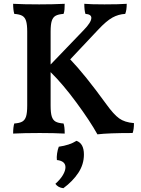

<svg xmlns="http://www.w3.org/2000/svg" viewBox="-20 -699 743 1009"><path d="M684 -52Q684 -19 677 0Q549 0 492 7Q453 -63 382 -159.5Q311 -256 246 -320V-144Q246 -106 252 -87Q258 -68 272 -60Q286 -52 314 -50Q320 -34 320 3Q265 0 189 0Q105 0 49 3Q49 -31 55 -50Q83 -52 97 -60Q111 -68 117 -87Q123 -106 123 -144V-533Q123 -570 117 -589Q111 -608 97 -616Q83 -624 55 -626Q49 -647 49 -679Q103 -676 186 -676Q260 -676 320 -679Q320 -664 319 -650Q318 -636 314 -626Q286 -624 272 -616Q258 -608 252 -589Q246 -570 246 -533V-360L420 -541Q460 -582 460 -605Q460 -624 429 -626Q423 -645 423 -679Q457 -676 529 -676Q606 -676 646 -679Q646 -645 638 -626Q602 -624 570.5 -606.5Q539 -589 496 -543L349 -387Q425 -308 539 -151Q577 -98 606 -77Q635 -56 684 -52ZM421 113Q421 165 391.5 209.5Q362 254 313 290Q285 287 271 267Q297 244 310.5 221Q324 198 324 180Q324 147 279 142Q277 128 280 107.5Q283 87 289 72Q346 64 382 41Q421 55 421 113Z"/></svg>

Font: Vollkorn SC SemiBold
Style: Regular
Weight: 600
Designer: Friedrich Althausen
Foundry: Friedrich Althausen
Version: Version 4.015